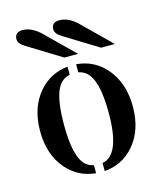

<svg xmlns="http://www.w3.org/2000/svg" viewBox="-109 -785 731 876"><g transform="rotate(-15 257.0 -347.0)"><path d="M235.8 12.2Q152.3 3.9 98.6 -58.6Q38.6 -128.4 38.6 -238.8Q38.6 -350.1 98.6 -419.9Q152.8 -482.9 235.8 -491.2V-453.1Q192.9 -444.8 172.9 -397Q151.4 -344.2 151.4 -238.8Q151.4 -84 199.2 -43Q215.3 -29.8 235.8 -25.9ZM276.4 -25.4Q362.8 -40 362.8 -238.8Q362.8 -396.5 312 -437.5Q295.9 -450.2 276.4 -453.6V-491.7Q359.4 -485.4 415 -421.9Q476.6 -351.1 476.6 -238.8Q476.6 -127 416 -57.1Q360.4 6.3 276.4 12.7ZM216.8 -671.9Q216.8 -705.6 254.4 -705.6Q294.4 -705.6 334.5 -669.4L471.2 -535.2H406.2L246.6 -633.3Q216.8 -651.4 216.8 -671.9ZM43 -671.9Q43 -705.6 80.6 -705.6Q120.6 -705.6 160.6 -669.4L297.4 -535.2H232.4L72.8 -633.3Q43 -651.4 43 -671.9Z"/></g></svg>

Font: Stardos Stencil
Style: Regular
Weight: 400
Version: Version 1.000